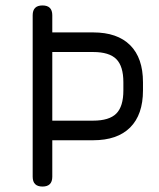

<svg xmlns="http://www.w3.org/2000/svg" viewBox="-20 -685 585 705"><path d="M100 -36V-629Q100 -665 136 -665Q172 -665 172 -629V-566H322Q411 -566 458 -519Q505 -472 505 -383V-353Q505 -264 458 -217Q411 -170 322 -170H172V-36Q172 0 136 0Q100 0 100 -36ZM322 -494H172V-242H322Q381 -242 407 -268Q433 -294 433 -353V-383Q433 -442 407 -468Q381 -494 322 -494Z"/></svg>

Font: Jura SemiBold
Style: Regular
Weight: 600
Designer: Daniel Johnson, Alexei Vanyashin
Foundry: Daniel Johnson
Version: Version 5.103